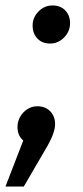

<svg xmlns="http://www.w3.org/2000/svg" viewBox="-40 -515 304 701"><path d="M134.8 15.1 46.9 166H-20L44.9 -2Q23.9 -20 23.9 -50.8Q23.9 -81.5 45.4 -104.5Q67.4 -127 96.2 -127Q125 -127 143.1 -108.9Q161.1 -90.8 161.1 -61.5Q161.1 -32.2 134.8 15.1ZM193.8 -377.9Q171.9 -356 143.1 -356Q114.3 -356 96.7 -374Q79.1 -392.6 79.1 -421.9Q79.1 -451.2 100.6 -473.1Q122.1 -495.1 151.4 -495.1Q180.7 -495.1 198.2 -477.1Q215.8 -459 215.8 -429.7Q215.8 -400.4 193.8 -377.9Z"/></svg>

Font: FiraSans-Italic
Style: Italic
Weight: 400
Italic angle: -8°
Designer: Carrois Corporate & Edenspiekermann AG
Foundry: Carrois Corporate GbR & Edenspiekermann AG
Version: Version 3.106;PS 003.106;hotconv 1.0.70;makeotf.lib2.5.58329